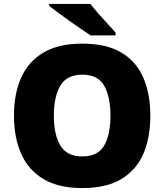

<svg xmlns="http://www.w3.org/2000/svg" viewBox="-20 -947 837 977"><path d="M745 -358Q745 -247 709.5 -164.5Q674 -82 597.5 -36Q521 10 398 10Q278 10 201 -36Q124 -82 87.5 -165Q51 -248 51 -359Q51 -470 88 -552.5Q125 -635 202 -680Q279 -725 399 -725Q521 -725 597.5 -679.5Q674 -634 709.5 -551.5Q745 -469 745 -358ZM254 -358Q254 -261 287.5 -206Q321 -151 398 -151Q478 -151 510 -206Q542 -261 542 -358Q542 -455 510 -511Q478 -567 399 -567Q320 -567 287 -511Q254 -455 254 -358ZM440 -927Q457 -905 480.5 -878Q504 -851 528 -825.5Q552 -800 568 -781V-767H441Q421 -780 392.5 -799.5Q364 -819 333.5 -840.5Q303 -862 275.5 -882.5Q248 -903 230 -917V-927Z"/></svg>

Font: Noto Kufi Arabic Black
Style: Regular
Weight: 900
Designer: Monotype Design Team, David Williams, Khaled Hosny
Foundry: Google LLC
Version: Version 2.109; ttfautohint (v1.8.4.7-5d5b)